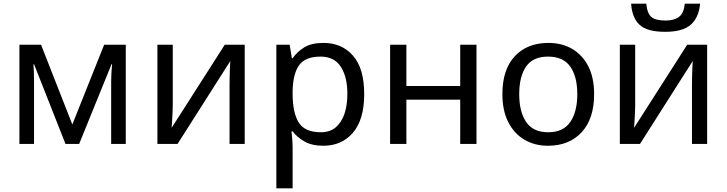

<svg xmlns="http://www.w3.org/2000/svg" viewBox="-20 -778 3929 1038"><path d="M660 -536V0H581V-342Q581 -363 582.5 -386Q584 -409 586 -431H583L408 0H334L164 -431H161Q164 -386 164 -339V0H85V-536H202L371 -105L543 -536Z M914 -536V-209Q914 -197 913 -173Q912 -149 910.5 -125Q909 -101 908 -87L1195 -536H1303V0H1221V-316Q1221 -332 1221.5 -358Q1222 -384 1223 -409.5Q1224 -435 1225 -448L940 0H831V-536Z M1729 -546Q1828 -546 1888.5 -477Q1949 -408 1949 -269Q1949 -132 1888.5 -61Q1828 10 1728 10Q1666 10 1625.5 -13.5Q1585 -37 1562 -68H1556Q1558 -51 1560 -25Q1562 1 1562 20V240H1474V-536H1546L1558 -463H1562Q1586 -498 1625 -522Q1664 -546 1729 -546ZM1713 -472Q1631 -472 1597.5 -426Q1564 -380 1562 -286V-269Q1562 -170 1594.5 -116.5Q1627 -63 1715 -63Q1764 -63 1795.5 -90Q1827 -117 1842.5 -163.5Q1858 -210 1858 -270Q1858 -362 1822.5 -417Q1787 -472 1713 -472Z M2177 -536V-313H2468V-536H2556V0H2468V-239H2177V0H2089V-536Z M3192 -269Q3192 -136 3124.5 -63Q3057 10 2942 10Q2871 10 2815.5 -22.5Q2760 -55 2728 -117.5Q2696 -180 2696 -269Q2696 -402 2763 -474Q2830 -546 2945 -546Q3018 -546 3073.5 -513.5Q3129 -481 3160.5 -419.5Q3192 -358 3192 -269ZM2787 -269Q2787 -174 2824.5 -118.5Q2862 -63 2944 -63Q3025 -63 3063 -118.5Q3101 -174 3101 -269Q3101 -364 3063 -418Q3025 -472 2943 -472Q2861 -472 2824 -418Q2787 -364 2787 -269Z M3414 -536V-209Q3414 -197 3413 -173Q3412 -149 3410.5 -125Q3409 -101 3408 -87L3695 -536H3803V0H3721V-316Q3721 -332 3721.5 -358Q3722 -384 3723 -409.5Q3724 -435 3725 -448L3440 0H3331V-536ZM3765 -758Q3758 -683 3714.5 -644.5Q3671 -606 3576 -606Q3478 -606 3437.5 -644Q3397 -682 3392 -758H3474Q3479 -704 3502.5 -685.5Q3526 -667 3578 -667Q3624 -667 3650.5 -686.5Q3677 -706 3682 -758Z"/></svg>

Font: Noto IKEA Latin
Style: Regular
Weight: 400
Designer: Monotype Design Team
Foundry: Monotype Imaging Inc.
Version: Version 1.0